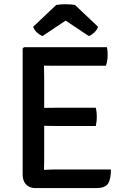

<svg xmlns="http://www.w3.org/2000/svg" viewBox="-20 -912 606 932"><path d="M90 -676.5 96.5 -683H193.5V-596Q193.5 -575 194 -561.8Q194.5 -548.5 194.5 -528V-137.5Q194.5 -124.5 194 -113Q193.5 -101.5 193.5 -87.5V1H151Q123 1 106.5 -16.5Q90 -34 90 -64.5ZM445 -389Q447.5 -379 448.8 -366.5Q450 -354 450 -345Q450 -336 448.8 -323.8Q447.5 -311.5 445 -300.5H257Q245.5 -300.5 228 -300.8Q210.5 -301 191.8 -301.5Q173 -302 158 -302V-387.5Q173 -388 191.8 -388.2Q210.5 -388.5 228 -388.8Q245.5 -389 257 -389ZM499 -683Q501.5 -671 502 -660.2Q502.5 -649.5 502.5 -640.5Q502.5 -631.5 500.5 -618.2Q498.5 -605 494 -593H257Q245.5 -593 228 -593Q210.5 -593 191.8 -593.5Q173 -594 158 -594.5V-683ZM518.5 -89.5Q518.5 -40.5 503.8 -19.8Q489 1 448 1H158V-85Q182 -86.5 205.5 -88Q229 -89.5 259.5 -89.5ZM344 -888 456 -782Q450.5 -765.5 436.5 -753.2Q422.5 -741 411 -737L298.5 -812L186.5 -737Q174.5 -741 160.5 -753.2Q146.5 -765.5 141 -782L253 -888Q262 -889.5 274 -890.5Q286 -891.5 298.5 -891.5Q311 -891.5 322.8 -890.5Q334.5 -889.5 344 -888Z"/></svg>

Font: Signika Light
Style: Regular
Weight: 400
Version: Version 2.003;gftools[0.9.32]